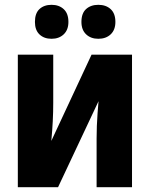

<svg xmlns="http://www.w3.org/2000/svg" viewBox="-20 -777 630 797"><path d="M201 -350Q201 -332 200.5 -312.5Q200 -293 199 -273.5Q198 -254 196.5 -233.5Q195 -213 193 -192L360 -550H528V0H381V-202Q381 -227 382 -254Q383 -281 385 -307Q387 -333 389 -357L221 0H54V-550H201ZM125 -686Q125 -722 144 -739.5Q163 -757 194 -757Q225 -757 244.5 -739Q264 -721 264 -686Q264 -653 244.5 -634.5Q225 -616 194 -616Q163 -616 144 -634Q125 -652 125 -686ZM318 -686Q318 -722 337.5 -739.5Q357 -757 388 -757Q420 -757 439.5 -739Q459 -721 459 -686Q459 -653 439.5 -634.5Q420 -616 388 -616Q357 -616 337.5 -634.5Q318 -653 318 -686Z"/></svg>

Font: Noto Sans Display Condensed ExtraBold
Style: Regular
Weight: 800
Width: 3
Designer: Monotype Design Team
Foundry: Monotype Imaging Inc.
Version: Version 2.003